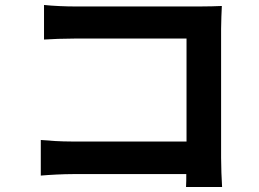

<svg xmlns="http://www.w3.org/2000/svg" viewBox="-20 -730 1040 772"><path d="M873 22C871 -8 869 -61 869 -96V-614C869 -643 871 -683 872 -706C855 -705 813 -704 784 -704H281C246 -704 194 -706 157 -710V-571C185 -573 239 -575 281 -575H730V-161H269C224 -161 179 -164 144 -167V-24C177 -27 234 -30 273 -30H729C729 -11 729 6 728 22Z"/></svg>

Font: Source Han Sans SC Bold
Style: Regular
Weight: 700
Designer: Ryoko NISHIZUKA (kana & ideographs); Paul D. Hunt (Latin, Greek & Cyrillic); Wenlong ZHANG (bopomofo); Sandoll Communica
Foundry: Adobe Systems Incorporated
Version: Version 1.001;PS 1.001;hotconv 1.0.78;makeotf.lib2.5.61930